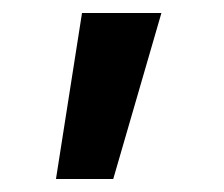

<svg xmlns="http://www.w3.org/2000/svg" viewBox="-20 -159 344 295"><path d="M66 116 106 -139H228L154 116Z"/></svg>

Font: Plus Jakarta Text
Style: Bold
Weight: 700
Designer: Gumpita Rahayu
Foundry: Tokotype Studio
Version: Version 1.000